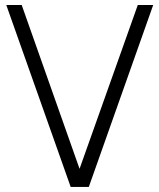

<svg xmlns="http://www.w3.org/2000/svg" viewBox="-20 -740 631 760"><path d="M259.8 0 4.9 -720.2H65.9L294.9 -71.8L525.4 -720.2H586.4L331.5 0Z"/></svg>

Font: Manrope Light
Style: Regular
Weight: 300
Designer: Mikhail Sharanda
Foundry: Mikhail Sharanda
Version: Version 4.505;FEAKit 1.0